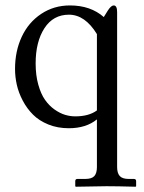

<svg xmlns="http://www.w3.org/2000/svg" viewBox="-20 -462 534 710"><path d="M338.4 -335.9Q294.4 -407.7 234.9 -407.7Q176.8 -407.7 144.3 -357.7Q111.8 -307.6 111.8 -227.1Q111.8 -183.6 121.6 -148.9Q131.3 -114.3 146.5 -92.8Q161.6 -71.3 181.6 -57.1Q201.7 -43 220.5 -37.4Q239.3 -31.7 258.3 -31.7Q308.6 -31.7 338.4 -53.7ZM338.4 155.8V-20.5Q298.3 12.2 234.4 12.2Q192.9 12.2 158.7 -1.7Q124.5 -15.6 102.1 -38.1Q79.6 -60.5 64.2 -89.8Q48.8 -119.1 42.2 -148.4Q35.6 -177.7 35.6 -207Q35.6 -272.9 60.5 -326.2Q85.4 -379.4 132.3 -410.6Q179.2 -441.9 238.8 -441.9Q314.9 -441.9 363.8 -398.9L378.9 -423.3Q391.1 -441.9 400.4 -441.9Q413.1 -441.9 413.1 -417.5V155.8Q413.1 178.2 422.9 189Q432.6 199.7 456.1 199.7H475.1Q483.4 199.7 483.4 208V226.6L481.4 228.5Q413.1 226.6 374 226.6L260.3 228.5L258.3 226.6V208Q258.3 199.7 266.1 199.7H295.4Q319.3 199.7 328.9 189Q338.4 178.2 338.4 155.8Z"/></svg>

Font: Libertinage
Style: l
Weight: 400
Designer: OSP
Foundry: OSP
Version: Version 1.0; 2008; OFL relea